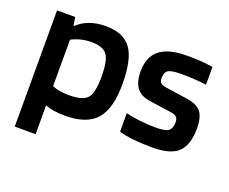

<svg xmlns="http://www.w3.org/2000/svg" viewBox="-108 -678 1197 1003"><g transform="rotate(20 490.5 -176.0)"><path d="M171 152H55V-494H156L163 -449H168Q196 -476 235 -490Q274 -504 323 -504Q423 -504 465.5 -444.5Q508 -385 508 -248Q508 -112 455 -51.5Q402 9 281 9Q247 9 219 4.5Q191 0 171 -8ZM392 -248Q392 -335 369.5 -367.5Q347 -400 282 -400Q251 -400 223 -393Q195 -386 171 -373V-115Q189 -107 212.5 -103Q236 -99 266 -99Q343 -99 367.5 -129.5Q392 -160 392 -248Z M781 -404Q728 -404 708.5 -393.5Q689 -383 689 -348Q689 -331 697 -322.5Q705 -314 724 -311L847 -293Q906 -285 929.5 -256Q953 -227 953 -164Q953 -73 911 -32Q869 9 768 9Q710 9 662 4Q614 -1 581 -11V-114Q612 -106 657 -100.5Q702 -95 748 -95Q800 -95 818.5 -108Q837 -121 837 -157Q837 -175 828 -184.5Q819 -194 798 -197L673 -215Q622 -222 598 -253.5Q574 -285 574 -345Q574 -426 623.5 -465Q673 -504 774 -504Q815 -504 849 -502Q883 -500 919 -494V-395Q893 -399 856.5 -401.5Q820 -404 781 -404Z"/></g></svg>

Font: Blinker SemiBold
Style: Regular
Weight: 600
Designer: Juergen Huber
Foundry: supertype
Version: Version 1.015;PS 1.15;hotconv 1.0.88;makeotf.lib2.5.647800